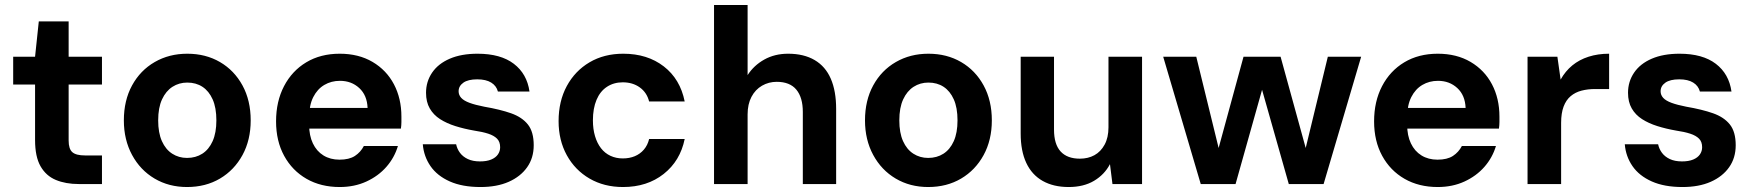

<svg xmlns="http://www.w3.org/2000/svg" viewBox="-20 -740 7048 772"><path d="M297 0Q244 0 204.5 -16.5Q165 -33 143 -71.5Q121 -110 121 -177V-400H33V-512H121L136 -654H256V-512H390V-400H256V-175Q256 -141 271 -128Q286 -115 322 -115H390V0Z M732 12Q659 12 601.5 -22Q544 -56 511 -117Q478 -178 478 -256Q478 -336 511 -396.5Q544 -457 602 -490.5Q660 -524 733 -524Q807 -524 864.5 -490.5Q922 -457 955 -396.5Q988 -336 988 -256Q988 -177 955 -116.5Q922 -56 864.5 -22Q807 12 732 12ZM732 -105Q767 -105 793.5 -122Q820 -139 835 -172.5Q850 -206 850 -256Q850 -307 835 -340.5Q820 -374 794 -391Q768 -408 733 -408Q700 -408 673.5 -391Q647 -374 631.5 -340.5Q616 -307 616 -256Q616 -206 631 -172.5Q646 -139 672.5 -122Q699 -105 732 -105Z M1346 12Q1270 12 1212.5 -21Q1155 -54 1122.5 -113.5Q1090 -173 1090 -252Q1090 -332 1122 -393.5Q1154 -455 1211.5 -489.5Q1269 -524 1346 -524Q1422 -524 1478 -491Q1534 -458 1564 -401Q1594 -344 1594 -271Q1594 -261 1594 -249Q1594 -237 1592 -223H1186V-306H1458Q1456 -357 1424.5 -386Q1393 -415 1347 -415Q1312 -415 1284 -398.5Q1256 -382 1239.5 -349.5Q1223 -317 1223 -267V-238Q1223 -195 1238 -163.5Q1253 -132 1280.5 -115Q1308 -98 1345 -98Q1384 -98 1407 -113Q1430 -128 1443 -153H1580Q1566 -106 1533.5 -69Q1501 -32 1453 -10Q1405 12 1346 12Z M1912 12Q1839 12 1788.5 -10.5Q1738 -33 1711 -72Q1684 -111 1680 -160H1814Q1818 -141 1829.5 -125.5Q1841 -110 1861 -100.5Q1881 -91 1910 -91Q1937 -91 1955 -98.5Q1973 -106 1982 -119Q1991 -132 1991 -148Q1991 -170 1978.5 -182.5Q1966 -195 1943 -202.5Q1920 -210 1886 -215Q1846 -222 1811 -233Q1776 -244 1749.5 -261Q1723 -278 1708 -304Q1693 -330 1693 -367Q1693 -412 1717.5 -448Q1742 -484 1788.5 -504Q1835 -524 1900 -524Q1993 -524 2046 -483.5Q2099 -443 2109 -372H1982Q1976 -395 1955 -408Q1934 -421 1899 -421Q1862 -421 1843 -407.5Q1824 -394 1824 -373Q1824 -358 1834.5 -346.5Q1845 -335 1868 -326.5Q1891 -318 1927 -311Q1991 -300 2035 -284.5Q2079 -269 2102.5 -239.5Q2126 -210 2126 -156Q2126 -105 2099.5 -67.5Q2073 -30 2025.5 -9Q1978 12 1912 12Z M2485 12Q2409 12 2350.5 -22Q2292 -56 2259 -116Q2226 -176 2226 -253Q2226 -333 2259 -394Q2292 -455 2350.5 -489.5Q2409 -524 2486 -524Q2583 -524 2649 -473Q2715 -422 2733 -332H2590Q2581 -368 2552.5 -388.5Q2524 -409 2484 -409Q2448 -409 2420.5 -391Q2393 -373 2378.5 -338.5Q2364 -304 2364 -256Q2364 -221 2372.5 -192.5Q2381 -164 2396.5 -144Q2412 -124 2434.5 -113.5Q2457 -103 2484 -103Q2511 -103 2532.5 -112Q2554 -121 2569 -138.5Q2584 -156 2590 -181H2733Q2715 -93 2648.5 -40.5Q2582 12 2485 12Z M2851 0V-720H2986V-438Q3011 -477 3053 -500.5Q3095 -524 3149 -524Q3212 -524 3255.5 -498.5Q3299 -473 3320.5 -423.5Q3342 -374 3342 -302V0H3208V-290Q3208 -348 3182 -379.5Q3156 -411 3103 -411Q3071 -411 3044 -395.5Q3017 -380 3001.5 -350.5Q2986 -321 2986 -280V0Z M3712 12Q3639 12 3581.5 -22Q3524 -56 3491 -117Q3458 -178 3458 -256Q3458 -336 3491 -396.5Q3524 -457 3582 -490.5Q3640 -524 3713 -524Q3787 -524 3844.5 -490.5Q3902 -457 3935 -396.5Q3968 -336 3968 -256Q3968 -177 3935 -116.5Q3902 -56 3844.5 -22Q3787 12 3712 12ZM3712 -105Q3747 -105 3773.5 -122Q3800 -139 3815 -172.5Q3830 -206 3830 -256Q3830 -307 3815 -340.5Q3800 -374 3774 -391Q3748 -408 3713 -408Q3680 -408 3653.5 -391Q3627 -374 3611.5 -340.5Q3596 -307 3596 -256Q3596 -206 3611 -172.5Q3626 -139 3652.5 -122Q3679 -105 3712 -105Z M4277 12Q4216 12 4172.5 -12.5Q4129 -37 4106.5 -85Q4084 -133 4084 -203V-512H4218V-219Q4218 -160 4244.5 -131Q4271 -102 4322 -102Q4355 -102 4380.5 -116Q4406 -130 4421.5 -158.5Q4437 -187 4437 -228V-512H4572V0H4453L4443 -80Q4421 -38 4379 -13Q4337 12 4277 12Z M4808 0 4657 -512H4790L4887 -116H4872L4980 -512H5129L5238 -116H5223L5319 -512H5453L5302 0H5162L5046 -409H5063L4948 0Z M5761 12Q5685 12 5627.5 -21Q5570 -54 5537.5 -113.5Q5505 -173 5505 -252Q5505 -332 5537 -393.5Q5569 -455 5626.5 -489.5Q5684 -524 5761 -524Q5837 -524 5893 -491Q5949 -458 5979 -401Q6009 -344 6009 -271Q6009 -261 6009 -249Q6009 -237 6007 -223H5601V-306H5873Q5871 -357 5839.5 -386Q5808 -415 5762 -415Q5727 -415 5699 -398.5Q5671 -382 5654.5 -349.5Q5638 -317 5638 -267V-238Q5638 -195 5653 -163.5Q5668 -132 5695.5 -115Q5723 -98 5760 -98Q5799 -98 5822 -113Q5845 -128 5858 -153H5995Q5981 -106 5948.5 -69Q5916 -32 5868 -10Q5820 12 5761 12Z M6122 0V-512H6242L6255 -420Q6274 -454 6302 -477Q6330 -500 6367.5 -512Q6405 -524 6450 -524V-382H6393Q6364 -382 6339 -375.5Q6314 -369 6295.5 -353.5Q6277 -338 6267 -311.5Q6257 -285 6257 -246V0Z M6745 12Q6672 12 6621.5 -10.5Q6571 -33 6544 -72Q6517 -111 6513 -160H6647Q6651 -141 6662.5 -125.5Q6674 -110 6694 -100.5Q6714 -91 6743 -91Q6770 -91 6788 -98.5Q6806 -106 6815 -119Q6824 -132 6824 -148Q6824 -170 6811.5 -182.5Q6799 -195 6776 -202.5Q6753 -210 6719 -215Q6679 -222 6644 -233Q6609 -244 6582.5 -261Q6556 -278 6541 -304Q6526 -330 6526 -367Q6526 -412 6550.5 -448Q6575 -484 6621.5 -504Q6668 -524 6733 -524Q6826 -524 6879 -483.5Q6932 -443 6942 -372H6815Q6809 -395 6788 -408Q6767 -421 6732 -421Q6695 -421 6676 -407.5Q6657 -394 6657 -373Q6657 -358 6667.5 -346.5Q6678 -335 6701 -326.5Q6724 -318 6760 -311Q6824 -300 6868 -284.5Q6912 -269 6935.5 -239.5Q6959 -210 6959 -156Q6959 -105 6932.5 -67.5Q6906 -30 6858.5 -9Q6811 12 6745 12Z"/></svg>

Font: DM Sans 12pt
Style: Bold
Weight: 700
Version: Version 4.004;gftools[0.9.30]